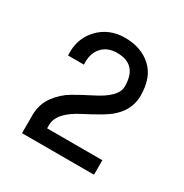

<svg xmlns="http://www.w3.org/2000/svg" viewBox="-100 -897 515 538"><g transform="rotate(30 157.5 -628.0)"><path d="M40 -439.9V-497.1Q40 -533.2 59.1 -559.6Q78.1 -585.9 105 -601.6Q131.8 -617.2 159.2 -630.9Q224.6 -663.1 224.1 -697.3Q224.1 -768.1 159.2 -768.1Q127 -768.1 109.4 -747.6Q91.8 -727.1 94.2 -692.9H43Q39.1 -744.6 71.8 -780.3Q105.5 -815.9 157.2 -815.9Q209 -815.9 242.2 -786.1Q275.4 -756.3 275.4 -696.8Q275.4 -637.2 211.4 -599.6Q185.1 -584 158.2 -570.3Q93.3 -537.1 94.2 -497.1V-486.8H272.9V-439.9Z"/></g></svg>

Font: Arcon-Regular
Style: Regular
Weight: 400
Designer: M. Zarth
Foundry: martin zarth - visuelle & digitale kommunikation
Version: Version 1.131;PS 001.131;hotconv 1.0.70;makeotf.lib2.5.58329